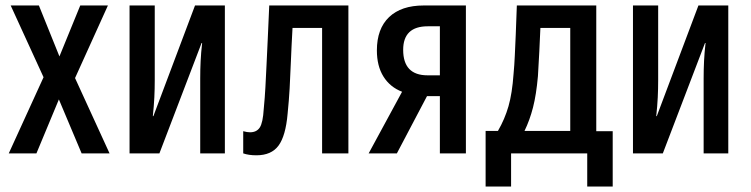

<svg xmlns="http://www.w3.org/2000/svg" viewBox="-20 -560 2741 701"><path d="M12 0 139 -278 19 -540H122L197 -354L273 -540H374L254 -275L380 0H278L195 -197L113 0Z M453 0V-540H545V-267Q545 -235 543.5 -204.5Q542 -174 538 -136H540L692 -540H801V0H711V-274Q711 -306 712.5 -337Q714 -368 718 -403H716L562 0Z M916 7Q888 7 868 0V-81Q882 -77 893 -77Q917 -77 928.5 -94.5Q940 -112 943 -163Q947 -204 949 -241.5Q951 -279 953 -321Q955 -363 957.5 -416Q960 -469 963 -540H1252V0H1156V-458H1048Q1044 -387 1042 -334.5Q1040 -282 1037.5 -237.5Q1035 -193 1030 -144Q1023 -64 997 -28.5Q971 7 916 7Z M1326 0 1448 -225Q1404 -242 1380 -280.5Q1356 -319 1356 -376Q1356 -455 1400.5 -497.5Q1445 -540 1527 -540H1681V0H1586V-209H1539L1429 0ZM1541 -285H1586V-464H1542Q1452 -464 1452 -378Q1452 -285 1541 -285Z M1753 121V-82H1798Q1823 -125 1836.5 -172Q1850 -219 1855 -290Q1858 -322 1859.5 -355.5Q1861 -389 1863 -433Q1865 -477 1867 -540H2157V-81H2217V121H2124V0H1846V121ZM1895 -82H2062V-458H1953Q1951 -415 1949 -371Q1947 -327 1944 -282Q1938 -214 1926 -167.5Q1914 -121 1895 -82Z M2291 0V-540H2383V-267Q2383 -235 2381.5 -204.5Q2380 -174 2376 -136H2378L2530 -540H2639V0H2549V-274Q2549 -306 2550.5 -337Q2552 -368 2556 -403H2554L2400 0Z"/></svg>

Font: Noto Sans ExtraCondensed Medium
Style: Regular
Weight: 500
Width: 2
Designer: Monotype Design Team
Foundry: Monotype Imaging Inc.
Version: Version 2.013; ttfautohint (v1.8.4.7-5d5b)